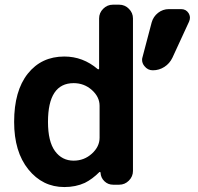

<svg xmlns="http://www.w3.org/2000/svg" viewBox="-20 -793 828 803"><path d="M39.1 -283.2Q39.1 -413.1 96.2 -484.9Q153.3 -556.6 249 -556.6Q327.1 -556.6 388.7 -503.9Q390.6 -502.9 392.6 -503.4Q394.5 -503.9 394.5 -505.9V-715.8Q394.5 -739.3 411.6 -756.3Q428.7 -773.4 452.1 -773.4H478.5Q502 -773.4 519 -756.3Q536.1 -739.3 536.1 -715.8V-78.1Q536.1 -54.7 519 -37.6Q502 -20.5 478.5 -20.5H453.1Q431.6 -20.5 416.5 -35.2Q401.4 -49.8 400.4 -71.3Q400.4 -73.2 398.4 -73.7Q396.5 -74.2 395.5 -73.2Q366.2 -43.9 335 -28.3Q296.9 -10.7 249 -10.7Q158.2 -10.7 98.6 -84.5Q39.1 -158.2 39.1 -283.2ZM701.2 -551.8Q689.5 -527.3 667.5 -513.2Q645.5 -499 619.1 -499Q597.7 -499 584 -516.6Q574.2 -528.3 574.2 -543Q574.2 -548.8 576.2 -554.7L614.3 -699.2Q621.1 -723.6 641.1 -739.3Q661.1 -754.9 686.5 -754.9H737.3Q757.8 -754.9 768.6 -738.3Q774.4 -728.5 774.4 -718.8Q774.4 -710.9 770.5 -702.1ZM396.5 -350.6Q396.5 -387.7 364.3 -416.5Q332 -445.3 288.1 -445.3Q180.7 -445.3 180.7 -283.2Q180.7 -201.2 210 -161.1Q239.3 -121.1 288.1 -121.1Q332 -121.1 364.3 -150.4Q396.5 -179.7 396.5 -216.8Z"/></svg>

Font: Gen Jyuu Gothic Bold
Style: Bold
Weight: 700
Designer: [Source Han Sans]
Ryoko NISHIZUKA  (kana & ideographs); Paul D. Hunt (Latin, Greek & Cyrillic); Wenlong ZHANG  (bopomofo
Version: Version 1.002.20150607